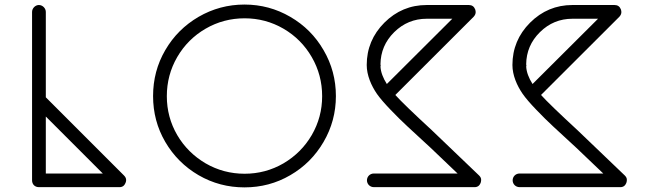

<svg xmlns="http://www.w3.org/2000/svg" viewBox="-20 -788 2829 839"><path d="M120.1 0C120.1 17.6 132.3 29.8 149.9 29.8H501C514.2 30.3 523.4 23.9 528.3 11.7C530.3 7.3 531.2 2.9 531.2 -1C531.2 -8.3 528.3 -14.6 522 -21L180.2 -362.8V-735.8C180.2 -752 166 -766.1 149.9 -766.1C134.3 -766.1 120.1 -752 120.1 -735.8ZM180.2 -278.8 429.2 -29.8H180.2Z M702.1 -168C737.8 -106.9 786.6 -58.1 847.7 -22.5C909.2 13.2 976.1 30.8 1048.3 30.8C1120.6 30.8 1187.5 13.2 1248.5 -22.5C1310.1 -58.1 1358.4 -106.9 1394 -168C1429.7 -229 1447.8 -295.9 1447.8 -368.2C1447.8 -440.9 1429.7 -507.8 1394 -568.8C1358.4 -630.4 1310.1 -678.7 1248.5 -714.4C1187.5 -750 1120.6 -768.1 1048.3 -768.1C976.1 -768.1 909.2 -750 847.7 -714.4C786.6 -678.7 737.8 -630.4 702.1 -568.8C666.5 -507.8 648.9 -440.9 648.9 -368.2C648.9 -295.9 666.5 -229 702.1 -168ZM754.4 -538.6C784.7 -590.8 826.2 -632.3 878.4 -662.6C930.7 -692.9 987.8 -708 1048.8 -708C1109.9 -708 1166.5 -692.9 1218.8 -662.6C1271 -632.3 1312 -590.8 1342.3 -538.6C1372.6 -486.3 1387.7 -429.2 1387.7 -367.7C1387.7 -306.6 1372.6 -250 1342.3 -197.8C1312 -146 1271 -105 1218.8 -74.2C1166.5 -43.9 1109.9 -28.8 1048.8 -28.8C987.8 -28.8 930.7 -43.9 878.4 -74.2C826.2 -105 784.7 -146 754.4 -197.8C724.1 -250 709 -306.6 709 -367.7C709 -429.2 724.1 -486.3 754.4 -538.6Z M1582.5 -503.9C1582.5 -459.5 1602.1 -414.1 1627.4 -377.4C1640.1 -359.4 1659.7 -336.4 1686 -309.1C1712.4 -281.7 1737.3 -256.8 1761.2 -234.9L1862.3 -141.6L1979.5 -29.8H1613.8C1596.2 -29.8 1583.5 -16.1 1583.5 0C1583.5 16.1 1596.2 29.8 1613.8 29.8H2052.7C2065.9 30.3 2075.2 23.9 2080.1 11.7C2081.5 7.3 2082.5 2.9 2082.5 -1C2083 -8.3 2080.1 -14.6 2073.7 -21L1866.7 -219.2C1784.7 -294.9 1731.4 -346.2 1707.5 -373L2049.8 -714.8C2055.7 -721.2 2058.6 -728 2058.6 -735.4C2058.6 -739.3 2057.6 -743.2 2056.2 -747.6C2051.3 -759.8 2042 -766.1 2028.8 -766.1H1844.7C1772.9 -766.1 1710.9 -740.2 1659.7 -689C1608.4 -637.7 1582.5 -575.7 1582.5 -503.9ZM1642.6 -497.1C1643.1 -498.5 1643.6 -499.5 1643.6 -501C1643.6 -502.9 1643.1 -504.9 1642.6 -506.8C1643.1 -561.5 1663.1 -608.4 1702.6 -647.5C1742.2 -686.5 1789.6 -706.1 1844.7 -706.1H1956.5L1670.4 -420.9C1653.3 -447.8 1644 -473.1 1642.6 -497.1Z M2219.2 -503.9C2219.2 -459.5 2238.8 -414.1 2264.2 -377.4C2276.9 -359.4 2296.4 -336.4 2322.8 -309.1C2349.1 -281.7 2374 -256.8 2397.9 -234.9L2499 -141.6L2616.2 -29.8H2250.5C2232.9 -29.8 2220.2 -16.1 2220.2 0C2220.2 16.1 2232.9 29.8 2250.5 29.8H2689.5C2702.6 30.3 2711.9 23.9 2716.8 11.7C2718.3 7.3 2719.2 2.9 2719.2 -1C2719.7 -8.3 2716.8 -14.6 2710.4 -21L2503.4 -219.2C2421.4 -294.9 2368.2 -346.2 2344.2 -373L2686.5 -714.8C2692.4 -721.2 2695.3 -728 2695.3 -735.4C2695.3 -739.3 2694.3 -743.2 2692.9 -747.6C2688 -759.8 2678.7 -766.1 2665.5 -766.1H2481.4C2409.7 -766.1 2347.7 -740.2 2296.4 -689C2245.1 -637.7 2219.2 -575.7 2219.2 -503.9ZM2279.3 -497.1C2279.8 -498.5 2280.3 -499.5 2280.3 -501C2280.3 -502.9 2279.8 -504.9 2279.3 -506.8C2279.8 -561.5 2299.8 -608.4 2339.4 -647.5C2378.9 -686.5 2426.3 -706.1 2481.4 -706.1H2593.3L2307.1 -420.9C2290 -447.8 2280.8 -473.1 2279.3 -497.1Z"/></svg>

Font: Nemoy
Style: Medium
Weight: 500
Designer: BSozoo
Foundry: BSozoo
Version: Version 001.000